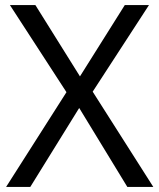

<svg xmlns="http://www.w3.org/2000/svg" viewBox="-20 -734 626 754"><path d="M582 0 344 -374 565 -714H470L294 -434L119 -714H19L241 -372L4 0H99L291 -310L480 0Z"/></svg>

Font: Noto Sans Mro
Style: Regular
Weight: 400
Designer: Monotype Design Team
Foundry: Monotype Imaging Inc.
Version: Version 2.001